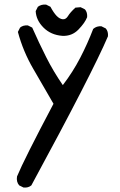

<svg xmlns="http://www.w3.org/2000/svg" viewBox="-20 -841 540 864"><path d="M85.9 2.9 66.4 -6.8Q52.7 -22.5 56.6 -46.9Q87.9 -123 220.7 -374Q175.8 -452.1 129.9 -530.8Q84 -609.4 60.5 -697.3L70.3 -716.8Q84 -728.5 105.5 -726.6L125 -716.8Q154.3 -650.4 187.5 -584.5Q220.7 -518.6 262.7 -458Q307.6 -516.6 340.8 -580.6Q374 -644.5 399.4 -710.9Q415 -724.6 436.5 -722.7L456.1 -712.9Q467.8 -699.2 465.8 -677.7Q395.5 -512.7 121.1 -6.8Q107.4 4.9 85.9 2.9ZM260.7 -679.7Q209 -683.6 175.8 -716.8Q142.6 -750 140.6 -791L150.4 -810.5Q166 -822.3 187.5 -820.3L207 -810.5Q221.7 -783.2 234.9 -769.5Q248 -755.9 262.2 -754.4Q276.4 -752.9 286.1 -769Q295.9 -785.2 319.3 -806.6L342.8 -808.6L362.3 -798.8Q374 -785.2 372.1 -763.7Q362.3 -738.3 333 -708Q303.7 -677.7 260.7 -679.7Z"/></svg>

Font: JasonHandwriting1
Style: Regular
Weight: 400
Version: Version 1.48.20